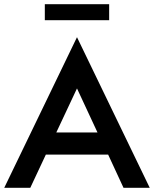

<svg xmlns="http://www.w3.org/2000/svg" viewBox="-30 -895 733 915"><path d="M336.9 -717.8Q423.8 -538.1 683.6 0Q652.3 0 558.6 0Q540 -39.1 485.4 -158.2Q411.1 -158.2 188.5 -158.2Q169.9 -118.2 114.3 0Q83 0 -9.8 0Q77.1 -179.7 336.9 -717.8ZM238.3 -263.7Q287.1 -263.7 434.6 -263.7Q410.2 -316.4 336.9 -473.6Q312.5 -421.9 238.3 -263.7ZM183.6 -875Q260.7 -875 490.2 -875Q490.2 -856.4 490.2 -798.8Q413.1 -798.8 183.6 -798.8Q183.6 -818.4 183.6 -875Z"/></svg>

Font: SSportsD
Style: Medium
Weight: 400
Designer: Swiss Typefaces
Version: Version 1.000